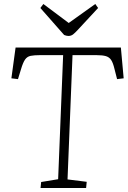

<svg xmlns="http://www.w3.org/2000/svg" viewBox="-20 -941 642 961"><path d="M186 -30 271 -44 296 -665H180Q151 -665 133.5 -661.5Q116 -658 105.5 -643Q95 -628 85 -594L70 -545L37 -549L58 -703H585L599 -549L566 -545L553 -596Q546 -626 536.5 -640.5Q527 -655 510 -660Q493 -665 463 -665H343L318 -43L414 -31L411 0H183ZM182 -901 197 -921 324 -826 457 -921 471 -901 368 -790Q356 -777 346 -769Q336 -761 322 -761Q317 -761 311.5 -762.5Q306 -764 301 -766Z"/></svg>

Font: Literata 18pt ExtraLight
Style: Italic
Weight: 250
Italic angle: -2°
Designer: Latin by Veronika Burian and Jose Scaglione. Greek by Irene Vlachou. Cyrillic by Vera Evstafieva
Foundry: TypeTogether
Version: Version 3.103;gftools[0.9.29]